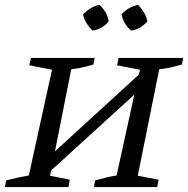

<svg xmlns="http://www.w3.org/2000/svg" viewBox="-20 -759 763 779"><path d="M0 0 5 -27Q32 -34 52.5 -38.5Q73 -43 97 -47L191 -476L99 -494L105 -524H364L359 -497Q340 -492 318.5 -486.5Q297 -481 269 -478L203 -145L543 -456L548 -476L455 -494L461 -524H723L718 -497Q699 -492 677 -486.5Q655 -481 626 -478L539 -46L623 -30L618 0H361L366 -27Q388 -33 410 -38.5Q432 -44 453 -47L525 -375L187 -67L183 -46L263 -30L258 0ZM384 -739Q416 -709 421 -672Q394 -640 355 -635Q341 -649 330.5 -666Q320 -683 317 -701Q331 -715 348 -725.5Q365 -736 384 -739ZM541 -739Q555 -724 565 -707Q575 -690 578 -672Q549 -640 512 -635Q481 -661 473 -701Q502 -732 541 -739Z"/></svg>

Font: Piazzolla SC
Style: Italic
Weight: 400
Italic angle: -11.3°
Designer: Juan Pablo del Peral
Foundry: Huerta Tipografica
Version: Version 1.330